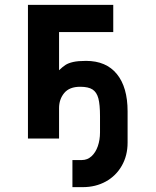

<svg xmlns="http://www.w3.org/2000/svg" viewBox="-20 -570 640 790"><path d="M278 88.5H317Q339.5 88.5 356.5 73Q373.5 57.5 382.5 31.5Q391.5 5.5 391.5 -25V-92Q391.5 -139.5 384.8 -165Q378 -190.5 360.8 -201.8Q343.5 -213 310 -213Q265.5 -213 244.2 -187.2Q223 -161.5 223 -125V0H95V-550H446V-438H223V-281Q238 -295.5 249.8 -303Q261.5 -310.5 281.2 -315Q301 -319.5 334 -319.5Q417 -319.5 461 -265.2Q505 -211 505 -112V17Q505 70 481.2 111.8Q457.5 153.5 415.5 176.8Q373.5 200 320.5 200H278Z"/></svg>

Font: JuliaMono Black
Style: Regular
Weight: 900
Monospace: yes
Designer: cormullion
Foundry: corm
Version: Version 0.054; ttfautohint (v1.8.4)